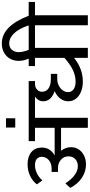

<svg xmlns="http://www.w3.org/2000/svg" viewBox="532 -1500 968 2071"><g transform="rotate(-90 1015.5 -464.0)"><path d="M925 -638V-570H781V0H673V-289H425Q464 -239 464 -181Q464 -136 440 -99Q416 -62 373.5 -41Q331 -20 278 -20Q200 -20 133.5 -64.5Q67 -109 26 -187V-191L71 -240H75Q163 -108 259 -108Q307 -108 336 -136Q365 -164 365 -208Q365 -258 328.5 -290Q292 -322 242 -322H197V-391H236Q289 -391 324.5 -421Q360 -451 360 -497Q360 -532 336.5 -551Q313 -570 270 -570Q226 -570 183.5 -550Q141 -530 108 -493H104L64 -548V-552Q101 -598 157.5 -624Q214 -650 280 -650Q363 -650 411.5 -609Q460 -568 460 -496Q460 -406 375 -358H673V-570H529V-638Z M776 -883V-783H676V-883Z M1679 -570H1535V0H1427V-148Q1309 -54 1172 -54Q1110 -54 1061.5 -74Q1013 -94 986 -129.5Q959 -165 959 -210Q959 -258 988 -297Q1017 -336 1069 -358Q1016 -376 987.5 -407Q959 -438 959 -481Q959 -509 972.5 -532Q986 -555 1010 -570H881V-638H1177V-570H1150Q1110 -570 1086 -548.5Q1062 -527 1062 -494Q1062 -449 1098 -424Q1134 -399 1197 -399H1255V-330H1201Q1163 -330 1130 -314Q1097 -298 1077.5 -271Q1058 -244 1058 -213Q1058 -176 1088 -154Q1118 -132 1170 -132Q1233 -132 1294.5 -160.5Q1356 -189 1427 -252V-570H1339V-638H1679Z M1635 -570V-638H1778Q1744 -740 1693.5 -794Q1643 -848 1583 -848Q1540 -848 1514.5 -819.5Q1489 -791 1489 -745Q1489 -700 1517 -628H1424Q1395 -686 1395 -746Q1395 -799 1419 -840.5Q1443 -882 1485.5 -905Q1528 -928 1582 -928Q1677 -928 1751 -856Q1825 -784 1882 -638H2031V-570H1887V0H1779V-570Z"/></g></svg>

Font: Amiko SemiBold
Style: Regular
Weight: 600
Designer: Pablo Impallari, Rodrigo Fuenzalida, Andres Torresi
Foundry: Impallari Type
Version: Version 1.001; ttfautohint (v1.3)